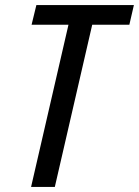

<svg xmlns="http://www.w3.org/2000/svg" viewBox="-20 -740 550 760"><path d="M103 0 251 -642H105L124 -720H510L492 -642H345L197 0Z"/></svg>

Font: Instrument Sans Condensed Medium
Style: Italic
Weight: 500
Width: 3
Italic angle: -13°
Designer: Rodrigo Fuenzalida
Foundry: fragTYPE
Version: Version 1.000;gftools[0.9.28]